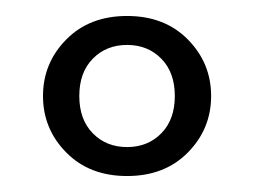

<svg xmlns="http://www.w3.org/2000/svg" viewBox="-20 -769 315 238"><path d="M212.9 -580Q184.2 -550.8 137.5 -550.8Q90.8 -550.8 62.1 -580Q33.3 -609.2 33.3 -650Q33.3 -690.8 62.1 -720Q90.8 -749.2 137.5 -749.2Q184.2 -749.2 212.9 -720Q241.7 -690.8 241.7 -650Q241.7 -609.2 212.9 -580ZM95 -603.8Q111.7 -586.7 137.5 -586.7Q163.3 -586.7 180 -603.8Q196.7 -620.8 196.7 -650Q196.7 -679.2 180 -696.2Q163.3 -713.3 137.5 -713.3Q111.7 -713.3 95 -696.2Q78.3 -679.2 78.3 -650Q78.3 -620.8 95 -603.8Z"/></svg>

Font: Boon
Style: Regular
Weight: 400
Designer: Sungsit Sawaiwan
Foundry: FontUni
Version: Version 3.0